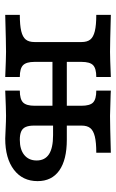

<svg xmlns="http://www.w3.org/2000/svg" viewBox="129 -584 455 754"><g transform="rotate(90 357.0 -207.5)"><path d="M395.8 -115.3V-299.5Q395.8 -332.6 382.9 -345.1Q370 -357.6 336.3 -357.6V-414.8L351.7 -414Q414.9 -411.6 435.5 -411.6Q467.5 -411.6 580.4 -414.8V-357.6Q539.6 -357.6 516.5 -351.9Q493.4 -346.2 483.6 -334.1Q473.7 -322 473.7 -299.5V-113.2Q473.7 -92.9 479.1 -80.5Q484.5 -68.1 496.8 -62.7Q509.2 -57.3 529.3 -57.3Q567.7 -57.3 589.2 -74.9Q610.7 -92.6 610.7 -123.4Q610.7 -155.8 586.1 -171.9Q561.5 -187.9 511.4 -187.9H447.7V-241.9H529.4Q608 -241.9 649.9 -212.4Q691.8 -182.8 691.8 -127.1Q691.8 -68.2 647.1 -34.1Q602.4 0 524.7 0Q514.6 0 486.9 -1.6Q455.6 -3.2 435.1 -3.2Q411 -3.2 336.3 0V-57.3Q370 -57.3 382.9 -70.1Q395.8 -83 395.8 -115.3ZM145.6 -115.3V-299.5Q145.6 -322.1 135.7 -334.2Q125.9 -346.3 102.8 -351.9Q79.6 -357.6 38.9 -357.6V-414.8Q151.8 -411.6 184.1 -411.6Q208.4 -411.6 283 -414.8V-357.6Q249.4 -357.6 236.5 -345.1Q223.5 -332.6 223.5 -299.5V-115.3Q223.5 -83 236.5 -70.1Q249.4 -57.3 283 -57.3V0Q208.4 -3.2 184.1 -3.2Q151.8 -3.2 38.9 0V-57.3Q79.6 -57.3 102.8 -62.9Q125.9 -68.5 135.7 -80.6Q145.6 -92.7 145.6 -115.3ZM194.5 -241.9H427.2V-185.5H194.5Z"/></g></svg>

Font: Playfair Micro SmCond SmLight
Style: Regular
Weight: 360
Width: 4
Designer: Claus Eggers Sørensen
Foundry: Claus Eggers Sørensen
Version: Version 2.100;Glyphs 3.2 (3219)